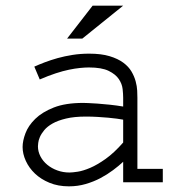

<svg xmlns="http://www.w3.org/2000/svg" viewBox="-20 -638 640 672"><path d="M549.8 -46.9V0H411.1V-71.8Q396 -57.6 375.7 -42.5Q355.5 -27.3 331.5 -14.6Q307.6 -2 279.8 6.1Q252 14.2 221.2 14.2Q183.1 14.2 153.1 1.7Q123 -10.7 102.3 -30.5Q81.5 -50.3 70.3 -75Q59.1 -99.6 59.1 -123.5Q59.1 -145 69.1 -171.6Q79.1 -198.2 103.3 -221.9Q127.4 -245.6 168.2 -261.7Q209 -277.8 271 -277.8Q274.4 -277.8 288.1 -277.3Q301.8 -276.9 321.5 -275.4Q341.3 -273.9 364.7 -271.5Q388.2 -269 411.1 -265.1V-295.9Q411.1 -308.1 409.2 -326.2Q407.2 -344.2 396 -361.1Q384.8 -377.9 360.4 -389.9Q335.9 -401.9 291 -401.9Q277.3 -401.9 260 -400.1Q242.7 -398.4 221.4 -394Q200.2 -389.6 174.8 -381.3Q149.4 -373 119.1 -359.9L100.1 -404.8Q116.2 -412.1 136.7 -419.9Q157.2 -427.7 181.6 -434.6Q206.1 -441.4 233.9 -445.8Q261.7 -450.2 292 -450.2Q334.5 -450.2 363.5 -441.4Q392.6 -432.6 411.4 -418.7Q430.2 -404.8 440.2 -387.7Q450.2 -370.6 454.8 -353.3Q459.5 -335.9 460.2 -320.8Q460.9 -305.7 460.9 -295.9V-46.9ZM411.1 -219.2Q402.3 -220.7 388.9 -222.7Q375.5 -224.6 358.4 -226.1Q341.3 -227.5 321.5 -228.8Q301.8 -230 280.8 -230Q239.7 -230 211.2 -223.1Q182.6 -216.3 164.1 -205.8Q145.5 -195.3 135 -182.6Q124.5 -169.9 119.6 -158.4Q114.7 -147 113.8 -137.9Q112.8 -128.9 112.8 -126Q112.8 -107.4 121.6 -90.6Q130.4 -73.7 145.5 -61.3Q160.6 -48.8 180.7 -41.5Q200.7 -34.2 223.1 -34.2Q233.4 -34.2 252.2 -37.1Q271 -40 295.7 -50.5Q320.3 -61 349.9 -82Q379.4 -103 411.1 -139.2ZM214.8 -502.9 304.2 -618.2H411.1L268.1 -502.9Z"/></svg>

Font: Ethiopic Sadiss
Style: Regular
Weight: 400
Designer: abass alamnehe
Foundry: Senamirmir Project
Version: Version 5.100